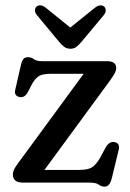

<svg xmlns="http://www.w3.org/2000/svg" viewBox="-20 -682 484 717"><path d="M388.5 -378 146 -47.5H274.5Q307 -47.5 322 -56.2Q337 -65 353 -91L375.5 -133Q388.5 -154.5 407 -151.5Q429 -147.5 423.5 -123.5L397.5 -16.5Q390 15 371 15Q359 15 348.8 7.5Q338.5 0 316 0H67Q46 0 37 -8.2Q28 -16.5 28 -29.5Q28 -38.5 32 -47.8Q36 -57 47.5 -72.5L292.5 -406.5H172.5Q142.5 -406.5 128.2 -399.5Q114 -392.5 100.5 -370L84 -338Q72 -316 53.5 -319.5Q31.5 -324 37 -347L58 -439Q62 -456 68 -462.2Q74 -468.5 84.5 -468.5Q96.5 -468.5 106.5 -461Q116.5 -453.5 138.5 -453.5H380Q414 -453.5 414 -427.5Q414 -419 408.5 -408.5Q403 -398 388.5 -378ZM284.5 -526Q274.5 -514 265.2 -507Q256 -500 243 -500Q229.5 -500 220 -507Q210.5 -514 200.5 -526L118 -625.5Q110 -635 110.5 -643.8Q111 -652.5 116 -657Q130 -669 150.5 -653.5L242.5 -579L335 -653.5Q355 -668.5 369.5 -657Q374.5 -652.5 374.8 -643.8Q375 -635 367.5 -625.5Z"/></svg>

Font: Fraunces 72pt S100
Style: Regular
Weight: 400
Version: Version 1.000; ttfautohint (v1.8.3)